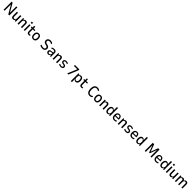

<svg xmlns="http://www.w3.org/2000/svg" viewBox="1972 -6208 11879 11879"><g transform="rotate(45 7911.0 -268.5)"><path d="M93 0V-705H179L511 -136H506V-705H596V0H505L176 -565H183V0Z M914 9Q870 9 837 -8.5Q804 -26 785.5 -65.5Q767 -105 767 -166V-497H860V-177Q860 -141 869.5 -117.5Q879 -94 898 -82.5Q917 -71 944 -71Q975 -71 1002 -87.5Q1029 -104 1045 -130.5Q1061 -157 1061 -190V-497H1154V0H1070V-92H1062Q1041 -49 1005.5 -20Q970 9 914 9Z M1312 0V-497H1397V-404H1402Q1421 -447 1460 -476.5Q1499 -506 1552 -506Q1598 -506 1631.5 -488Q1665 -470 1683.5 -430.5Q1702 -391 1702 -328V0H1609V-322Q1609 -358 1599.5 -380.5Q1590 -403 1571 -414.5Q1552 -426 1525 -426Q1493 -426 1465.5 -410Q1438 -394 1421.5 -366.5Q1405 -339 1405 -305V0Z M1850 -614V-717H1959V-614ZM1859 0V-497H1952V0Z M2294 9Q2216 9 2176 -32Q2136 -73 2136 -158V-420H2055V-497H2141V-642H2229V-497H2381V-420H2229V-164Q2229 -111 2250 -91Q2271 -71 2308 -71Q2328 -71 2345.5 -74.5Q2363 -78 2379 -86L2393 -13Q2373 -1 2347 4Q2321 9 2294 9Z M2684 9Q2618 9 2570.5 -20.5Q2523 -50 2498 -107.5Q2473 -165 2473 -249Q2473 -333 2498 -390.5Q2523 -448 2570.5 -477Q2618 -506 2684 -506Q2751 -506 2797.5 -477Q2844 -448 2869 -390.5Q2894 -333 2894 -249Q2894 -165 2869 -107.5Q2844 -50 2797.5 -20.5Q2751 9 2684 9ZM2683 -71Q2741 -71 2772 -115Q2803 -159 2803 -250Q2803 -341 2772.5 -383.5Q2742 -426 2684 -426Q2626 -426 2595 -383.5Q2564 -341 2564 -250Q2564 -159 2595 -115Q2626 -71 2683 -71Z M3492 9Q3447 9 3403.5 1.5Q3360 -6 3323 -21.5Q3286 -37 3260 -60L3290 -137Q3318 -113 3351.5 -99.5Q3385 -86 3421 -80.5Q3457 -75 3492 -75Q3551 -75 3587 -102.5Q3623 -130 3623 -190Q3623 -221 3612 -241.5Q3601 -262 3577.5 -275Q3554 -288 3519 -298L3421 -323Q3341 -345 3306.5 -393.5Q3272 -442 3272 -512Q3272 -575 3301.5 -620Q3331 -665 3384 -689.5Q3437 -714 3507 -714Q3547 -714 3583.5 -705.5Q3620 -697 3650 -681Q3680 -665 3703 -641L3673 -565Q3640 -600 3598 -615Q3556 -630 3512 -630Q3470 -630 3436.5 -617.5Q3403 -605 3384 -580Q3365 -555 3365 -515Q3365 -473 3387 -446Q3409 -419 3457 -405L3554 -381Q3638 -361 3677.5 -313.5Q3717 -266 3717 -195Q3717 -134 3688.5 -87.5Q3660 -41 3610 -16Q3560 9 3492 9Z M3990 9Q3946 9 3910.5 -12Q3875 -33 3854.5 -68Q3834 -103 3834 -143Q3834 -196 3863 -229.5Q3892 -263 3947 -278.5Q4002 -294 4079 -294H4150V-228H4092Q4049 -228 4017.5 -224Q3986 -220 3966 -211Q3946 -202 3936 -185.5Q3926 -169 3926 -144Q3926 -105 3952.5 -85Q3979 -65 4015 -65Q4044 -65 4072.5 -82.5Q4101 -100 4119 -130.5Q4137 -161 4137 -198V-339Q4137 -388 4109 -409Q4081 -430 4027 -430Q3993 -430 3956 -420Q3919 -410 3880 -384L3850 -453Q3881 -472 3912.5 -483Q3944 -494 3977.5 -500Q4011 -506 4045 -506Q4099 -506 4140.5 -487.5Q4182 -469 4205 -430.5Q4228 -392 4228 -331V0H4150V-103H4144Q4129 -73 4107.5 -47Q4086 -21 4057 -6Q4028 9 3990 9Z M4384 0V-497H4469V-404H4474Q4493 -447 4532 -476.5Q4571 -506 4624 -506Q4670 -506 4703.5 -488Q4737 -470 4755.5 -430.5Q4774 -391 4774 -328V0H4681V-322Q4681 -358 4671.5 -380.5Q4662 -403 4643 -414.5Q4624 -426 4597 -426Q4565 -426 4537.5 -410Q4510 -394 4493.5 -366.5Q4477 -339 4477 -305V0Z M5094 9Q5058 9 5022.5 2.5Q4987 -4 4957.5 -16Q4928 -28 4907 -45L4936 -111Q4960 -94 4985.5 -84Q5011 -74 5037 -70Q5063 -66 5087 -66Q5134 -66 5163.5 -83Q5193 -100 5193 -134Q5193 -165 5176 -182Q5159 -199 5122 -205L5045 -217Q4983 -227 4950.5 -264.5Q4918 -302 4918 -356Q4918 -401 4939 -434Q4960 -467 5001 -486.5Q5042 -506 5101 -506Q5131 -506 5162.5 -500Q5194 -494 5221.5 -481.5Q5249 -469 5267 -452L5237 -388Q5218 -404 5195 -413Q5172 -422 5148 -426.5Q5124 -431 5101 -431Q5058 -431 5029.5 -413.5Q5001 -396 5001 -359Q5001 -330 5017 -314Q5033 -298 5069 -292L5142 -279Q5211 -267 5243.5 -229.5Q5276 -192 5276 -134Q5276 -92 5254 -59.5Q5232 -27 5191 -9Q5150 9 5094 9Z M5664 0 5944 -669 5948 -619H5630V-705H6023V-636L5764 0Z M6155 180V-498H6239V-395H6243Q6264 -452 6300.5 -479Q6337 -506 6390 -506Q6450 -506 6492.5 -474.5Q6535 -443 6557 -385.5Q6579 -328 6579 -249Q6579 -171 6557 -113Q6535 -55 6493.5 -23Q6452 9 6391 9Q6338 9 6304.5 -17.5Q6271 -44 6252 -97H6248V180ZM6366 -67Q6427 -67 6456.5 -115.5Q6486 -164 6486 -250Q6486 -336 6457 -383Q6428 -430 6367 -430Q6305 -430 6276 -383Q6247 -336 6247 -250Q6247 -164 6276.5 -115.5Q6306 -67 6366 -67Z M6894 9Q6816 9 6776 -32Q6736 -73 6736 -158V-420H6655V-497H6741V-642H6829V-497H6981V-420H6829V-164Q6829 -111 6850 -91Q6871 -71 6908 -71Q6928 -71 6945.5 -74.5Q6963 -78 6979 -86L6993 -13Q6973 -1 6947 4Q6921 9 6894 9Z M7615 10Q7530 10 7469 -31.5Q7408 -73 7375.5 -154Q7343 -235 7343 -352Q7343 -471 7375 -551.5Q7407 -632 7468 -673Q7529 -714 7615 -714Q7677 -714 7726 -695.5Q7775 -677 7811 -638L7780 -567Q7744 -601 7706 -616Q7668 -631 7622 -631Q7533 -631 7485.5 -565Q7438 -499 7438 -353Q7438 -208 7485.5 -141Q7533 -74 7622 -74Q7668 -74 7706 -89Q7744 -104 7780 -138L7811 -67Q7775 -29 7725.5 -9.5Q7676 10 7615 10Z M8111 9Q8045 9 7997.5 -20.5Q7950 -50 7925 -107.5Q7900 -165 7900 -249Q7900 -333 7925 -390.5Q7950 -448 7997.5 -477Q8045 -506 8111 -506Q8178 -506 8224.5 -477Q8271 -448 8296 -390.5Q8321 -333 8321 -249Q8321 -165 8296 -107.5Q8271 -50 8224.5 -20.5Q8178 9 8111 9ZM8110 -71Q8168 -71 8199 -115Q8230 -159 8230 -250Q8230 -341 8199.5 -383.5Q8169 -426 8111 -426Q8053 -426 8022 -383.5Q7991 -341 7991 -250Q7991 -159 8022 -115Q8053 -71 8110 -71Z M8456 0V-497H8541V-404H8546Q8565 -447 8604 -476.5Q8643 -506 8696 -506Q8742 -506 8775.5 -488Q8809 -470 8827.5 -430.5Q8846 -391 8846 -328V0H8753V-322Q8753 -358 8743.5 -380.5Q8734 -403 8715 -414.5Q8696 -426 8669 -426Q8637 -426 8609.5 -410Q8582 -394 8565.5 -366.5Q8549 -339 8549 -305V0Z M9169 9Q9109 9 9066.5 -22.5Q9024 -54 9002 -112Q8980 -170 8980 -249Q8980 -327 9002 -384.5Q9024 -442 9066.5 -474Q9109 -506 9167 -506Q9221 -506 9255 -479.5Q9289 -453 9306 -400H9310V-705H9404V0H9320V-103H9315Q9295 -45 9259 -18Q9223 9 9169 9ZM9192 -67Q9253 -67 9282.5 -115Q9312 -163 9312 -249Q9312 -335 9282.5 -382.5Q9253 -430 9193 -430Q9132 -430 9102.5 -382.5Q9073 -335 9073 -249Q9073 -163 9102 -115Q9131 -67 9192 -67Z M9772 9Q9699 9 9646.5 -18.5Q9594 -46 9566.5 -103Q9539 -160 9539 -249Q9539 -326 9563 -384Q9587 -442 9634 -474Q9681 -506 9750 -506Q9815 -506 9858.5 -477.5Q9902 -449 9923 -393Q9944 -337 9944 -257V-220H9611V-287H9880L9864 -266Q9864 -359 9834.5 -396.5Q9805 -434 9749 -434Q9716 -434 9688.5 -416.5Q9661 -399 9644.5 -361.5Q9628 -324 9628 -261V-238Q9628 -176 9646 -139Q9664 -102 9696.5 -85Q9729 -68 9776 -68Q9807 -68 9841.5 -76.5Q9876 -85 9903 -109L9935 -44Q9898 -14 9856 -2.5Q9814 9 9772 9Z M10079 0V-497H10164V-404H10169Q10188 -447 10227 -476.5Q10266 -506 10319 -506Q10365 -506 10398.5 -488Q10432 -470 10450.5 -430.5Q10469 -391 10469 -328V0H10376V-322Q10376 -358 10366.5 -380.5Q10357 -403 10338 -414.5Q10319 -426 10292 -426Q10260 -426 10232.5 -410Q10205 -394 10188.5 -366.5Q10172 -339 10172 -305V0Z M10789 9Q10753 9 10717.5 2.5Q10682 -4 10652.5 -16Q10623 -28 10602 -45L10631 -111Q10655 -94 10680.5 -84Q10706 -74 10732 -70Q10758 -66 10782 -66Q10829 -66 10858.5 -83Q10888 -100 10888 -134Q10888 -165 10871 -182Q10854 -199 10817 -205L10740 -217Q10678 -227 10645.5 -264.5Q10613 -302 10613 -356Q10613 -401 10634 -434Q10655 -467 10696 -486.5Q10737 -506 10796 -506Q10826 -506 10857.5 -500Q10889 -494 10916.5 -481.5Q10944 -469 10962 -452L10932 -388Q10913 -404 10890 -413Q10867 -422 10843 -426.5Q10819 -431 10796 -431Q10753 -431 10724.5 -413.5Q10696 -396 10696 -359Q10696 -330 10712 -314Q10728 -298 10764 -292L10837 -279Q10906 -267 10938.5 -229.5Q10971 -192 10971 -134Q10971 -92 10949 -59.5Q10927 -27 10886 -9Q10845 9 10789 9Z M11310 9Q11237 9 11184.5 -18.5Q11132 -46 11104.5 -103Q11077 -160 11077 -249Q11077 -326 11101 -384Q11125 -442 11172 -474Q11219 -506 11288 -506Q11353 -506 11396.5 -477.5Q11440 -449 11461 -393Q11482 -337 11482 -257V-220H11149V-287H11418L11402 -266Q11402 -359 11372.5 -396.5Q11343 -434 11287 -434Q11254 -434 11226.5 -416.5Q11199 -399 11182.5 -361.5Q11166 -324 11166 -261V-238Q11166 -176 11184 -139Q11202 -102 11234.5 -85Q11267 -68 11314 -68Q11345 -68 11379.5 -76.5Q11414 -85 11441 -109L11473 -44Q11436 -14 11394 -2.5Q11352 9 11310 9Z M11783 9Q11723 9 11680.5 -22.5Q11638 -54 11616 -112Q11594 -170 11594 -249Q11594 -327 11616 -384.5Q11638 -442 11680.5 -474Q11723 -506 11781 -506Q11835 -506 11869 -479.5Q11903 -453 11920 -400H11924V-705H12018V0H11934V-103H11929Q11909 -45 11873 -18Q11837 9 11783 9ZM11806 -67Q11867 -67 11896.5 -115Q11926 -163 11926 -249Q11926 -335 11896.5 -382.5Q11867 -430 11807 -430Q11746 -430 11716.5 -382.5Q11687 -335 11687 -249Q11687 -163 11716 -115Q11745 -67 11806 -67Z M12444 0V-705H12566L12740 -232H12742L12916 -705H13036V0H12944V-563H12937L12771 -118H12707L12543 -563H12535V0Z M13419 9Q13346 9 13293.5 -18.5Q13241 -46 13213.5 -103Q13186 -160 13186 -249Q13186 -326 13210 -384Q13234 -442 13281 -474Q13328 -506 13397 -506Q13462 -506 13505.5 -477.5Q13549 -449 13570 -393Q13591 -337 13591 -257V-220H13258V-287H13527L13511 -266Q13511 -359 13481.5 -396.5Q13452 -434 13396 -434Q13363 -434 13335.5 -416.5Q13308 -399 13291.5 -361.5Q13275 -324 13275 -261V-238Q13275 -176 13293 -139Q13311 -102 13343.5 -85Q13376 -68 13423 -68Q13454 -68 13488.5 -76.5Q13523 -85 13550 -109L13582 -44Q13545 -14 13503 -2.5Q13461 9 13419 9Z M13892 9Q13832 9 13789.5 -22.5Q13747 -54 13725 -112Q13703 -170 13703 -249Q13703 -327 13725 -384.5Q13747 -442 13789.5 -474Q13832 -506 13890 -506Q13944 -506 13978 -479.5Q14012 -453 14029 -400H14033V-705H14127V0H14043V-103H14038Q14018 -45 13982 -18Q13946 9 13892 9ZM13915 -67Q13976 -67 14005.5 -115Q14035 -163 14035 -249Q14035 -335 14005.5 -382.5Q13976 -430 13916 -430Q13855 -430 13825.5 -382.5Q13796 -335 13796 -249Q13796 -163 13825 -115Q13854 -67 13915 -67Z M14276 -614V-717H14385V-614ZM14285 0V-497H14378V0Z M14682 9Q14638 9 14605 -8.5Q14572 -26 14553.5 -65.5Q14535 -105 14535 -166V-497H14628V-177Q14628 -141 14637.5 -117.5Q14647 -94 14666 -82.5Q14685 -71 14712 -71Q14743 -71 14770 -87.5Q14797 -104 14813 -130.5Q14829 -157 14829 -190V-497H14922V0H14838V-92H14830Q14809 -49 14773.5 -20Q14738 9 14682 9Z M15082 0V-497H15165V-403H15170Q15181 -429 15201.5 -452.5Q15222 -476 15251 -491Q15280 -506 15316 -506Q15366 -506 15402 -479Q15438 -452 15447 -408H15456Q15472 -447 15506.5 -476.5Q15541 -506 15599 -506Q15641 -506 15673.5 -488Q15706 -470 15724 -431Q15742 -392 15742 -328V0H15650V-320Q15650 -379 15631 -402.5Q15612 -426 15574 -426Q15540 -426 15513.5 -410Q15487 -394 15472 -367.5Q15457 -341 15457 -306V0H15367V-320Q15367 -378 15343.5 -402Q15320 -426 15290 -426Q15257 -426 15231 -408Q15205 -390 15189.5 -363.5Q15174 -337 15174 -309V0Z"/></g></svg>

Font: Nunito Sans 7pt Condensed Medium
Style: Regular
Weight: 500
Width: 3
Designer: Vernon Adams
Foundry: Vernon Adams
Version: Version 3.101;gftools[0.9.27]